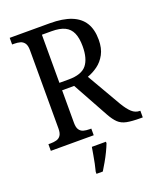

<svg xmlns="http://www.w3.org/2000/svg" viewBox="-167 -817 949 1140"><g transform="rotate(-20 307.5 -246.5)"><path d="M34 0V-42H48Q68 -42 85 -46.5Q102 -51 112 -65.5Q122 -80 122 -109V-604Q122 -634 111.5 -648.5Q101 -663 84.5 -667.5Q68 -672 48 -672H34V-714H287Q369 -714 422 -693Q475 -672 501 -630Q527 -588 527 -523Q527 -469 507 -432Q487 -395 456 -372.5Q425 -350 391 -338L516 -122Q540 -82 562 -62Q584 -42 612 -42H615V0H601Q546 0 514 -6.5Q482 -13 461.5 -32.5Q441 -52 420 -90L296 -315H220V-109Q220 -80 230 -65.5Q240 -51 256.5 -46.5Q273 -42 294 -42H305V0ZM279 -362Q360 -362 392 -401.5Q424 -441 424 -519Q424 -571 409.5 -603.5Q395 -636 364 -651Q333 -666 281 -666H220V-362ZM242 208Q248 186 253 161Q258 136 262.5 110.5Q267 85 271 61H360V71Q352 92 339 119Q326 146 310.5 173Q295 200 282 221H242Z"/></g></svg>

Font: Noto Serif SemiCondensed
Style: Regular
Weight: 400
Width: 4
Designer: Monotype Design Team
Foundry: Monotype Imaging Inc.
Version: Version 2.013